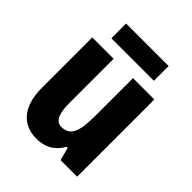

<svg xmlns="http://www.w3.org/2000/svg" viewBox="-205 -838 967 967"><g transform="rotate(45 278.5 -355.0)"><path d="M431 -720H128V-615H431ZM499 -550H347V-282C347 -180 333 -121 266 -121C225 -121 209 -160 209 -237V-550H57V-192C57 -60 117 10 219 10C279 10 326 -16 355 -69H363L381 0H499Z"/></g></svg>

Font: Noto Sans Myanmar UI Condensed ExtraBold
Style: Regular
Weight: 800
Width: 3
Designer: Monotype Design Team
Foundry: Monotype Imaging Inc.
Version: Version 2.103